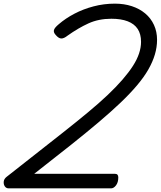

<svg xmlns="http://www.w3.org/2000/svg" viewBox="-45 -1035 883 1055"><path d="M3 0Q-11 0 -18.5 -11Q-26 -22 -24.5 -37Q-23 -52 -9 -63L300 -306Q376 -366 437.5 -417Q499 -468 546.5 -513Q594 -558 628.5 -598Q663 -638 685.5 -673Q708 -708 719 -741Q730 -774 730 -805Q730 -848 711.5 -876Q693 -904 656.5 -918Q620 -932 567 -932Q497 -932 441 -906.5Q385 -881 326 -839Q306 -823 291.5 -823.5Q277 -824 261 -843Q248 -857 251.5 -870Q255 -883 278 -902Q315 -934 363.5 -959.5Q412 -985 469 -1000Q526 -1015 586 -1015Q637 -1015 679.5 -1001Q722 -987 753 -961Q784 -935 801 -898Q818 -861 818 -816Q818 -776 806 -735.5Q794 -695 770 -653Q746 -611 707.5 -565.5Q669 -520 616.5 -470Q564 -420 496 -362.5Q428 -305 345 -239L143 -80H586Q596 -80 600.5 -75Q605 -70 605 -60Q605 -33 592.5 -16.5Q580 0 565 0Z"/></svg>

Font: Playwrite AU VIC
Style: Regular
Weight: 400
Designer: Veronika Burian, José Scaglione
Foundry: TypeTogether
Version: Version 1.002